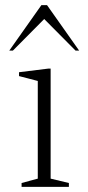

<svg xmlns="http://www.w3.org/2000/svg" viewBox="-20 -727 342 747"><path d="M64 0V-15L127 -32V-412L54 -431V-446L167 -460H177V-32L248 -15V0ZM16 -530 141 -707H163L288 -530H274L152 -653L30 -530Z"/></svg>

Font: Spectral ExtraLight
Style: Regular
Weight: 275
Designer: Jean-Baptiste Levee
Foundry: Production Type
Version: Version 2.001